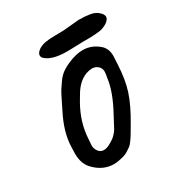

<svg xmlns="http://www.w3.org/2000/svg" viewBox="-134 -633 671 719"><g transform="rotate(-30 201.5 -274.0)"><path d="M124 -482.4Q115.2 -489.3 115.2 -498Q115.2 -508.8 129.9 -519.5Q143.6 -528.3 160.6 -531.2Q177.7 -534.2 203.6 -534.2Q229.5 -534.2 244.1 -535.2Q304.7 -541 307.6 -541Q335 -541 355.5 -537.6Q376 -534.2 387.7 -524.4Q392.6 -520.5 396 -516.6Q399.4 -512.7 401.4 -508.3Q403.3 -503.9 403.3 -500Q403.3 -491.2 393.6 -482.4Q386.7 -476.6 378.4 -472.7Q370.1 -468.8 363.3 -466.8Q356.4 -464.8 343.8 -463.9Q331.1 -462.9 324.2 -462.4Q317.4 -461.9 301.8 -461.9Q286.1 -461.9 279.3 -461.9Q276.4 -461.9 250.5 -460.9Q224.6 -460 211.9 -460Q151.4 -460 124 -482.4ZM70.3 -44.9Q45.9 -69.3 45.9 -114.3Q45.9 -119.1 46.4 -128.9Q46.9 -138.7 46.9 -144.5Q48.8 -205.1 85.9 -277.3Q90.8 -287.1 103.5 -313Q116.2 -338.9 122.1 -348.1Q127.9 -357.4 140.1 -374.5Q152.3 -391.6 166.5 -401.9Q180.7 -412.1 199.2 -419.9Q235.4 -435.5 264.6 -435.5Q302.7 -435.5 334 -408.2Q353.5 -390.6 353.5 -359.4Q353.5 -349.6 351.6 -324.2Q348.6 -259.8 333.5 -213.4Q318.4 -167 283.2 -107.4Q280.3 -102.5 271.5 -87.4Q262.7 -72.3 259.3 -66.9Q255.9 -61.5 248 -50.3Q240.2 -39.1 233.4 -34.2Q226.6 -29.3 216.8 -22.9Q207 -16.6 195.3 -13.7Q169.9 -6.8 154.3 -6.8Q106.4 -6.8 70.3 -44.9ZM115.2 -109.4Q115.2 -94.7 124 -83Q132.8 -71.3 147.5 -71.3Q162.1 -71.3 181.6 -84Q194.3 -90.8 204.1 -101.1Q213.9 -111.3 217.8 -118.2Q221.7 -125 230.5 -142.1Q239.3 -159.2 243.2 -166Q285.2 -242.2 292 -296.9Q295.9 -316.4 295.9 -325.2Q295.9 -339.8 285.2 -349.1Q274.4 -358.4 259.8 -358.4Q249 -358.4 234.4 -353.5Q198.2 -339.8 173.8 -297.9Q171.9 -294.9 158.2 -271.5Q121.1 -206.1 117.2 -136.7Q117.2 -131.8 116.2 -122.6Q115.2 -113.3 115.2 -109.4Z"/></g></svg>

Font: Essays1743
Style: Italic
Weight: 500
Italic angle: -10°
Designer: Based on the typeface in a 1743 English translation of the essays of Montaigne.  PostScript/TrueType font designed by Jo
Version: Version 002.100